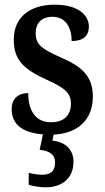

<svg xmlns="http://www.w3.org/2000/svg" viewBox="-20 -567 448 823"><path d="M175 236C246 236 295 197 295 127C295 73 259 41 205 36L210 10C317 5 378 -57 378 -153C378 -243 328 -283 238 -322C159 -357 133 -376 133 -425C133 -468 158 -495 205 -495C255 -495 287 -458 287 -391C336 -391 361 -413 361 -453C361 -502 315 -547 215 -547C110 -547 39 -495 39 -397C39 -307 84 -269 183 -224C257 -190 284 -169 284 -123C284 -75 257 -43 198 -43C134 -43 101 -91 101 -168C65 -168 30 -150 30 -99C30 -37 73 2 164 9L150 75C188 80 216 91 216 130C216 168 195 182 161 182C145 182 124 179 103 174V225C124 232 157 236 175 236Z"/></svg>

Font: Noto Serif Myanmar Condensed SemiBold
Style: Regular
Weight: 600
Width: 3
Designer: Ben Mitchell and the Monotype Design Team
Foundry: Monotype Imaging Inc.
Version: Version 2.106